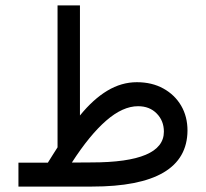

<svg xmlns="http://www.w3.org/2000/svg" viewBox="-20 -687 758 707"><path d="M156.2 -87.9Q165 -102.1 174.1 -116.5Q183.1 -130.9 191.9 -144.5V-667H274.4V-261.7Q323.2 -321.8 375.2 -353Q427.2 -384.3 483.9 -384.3Q539.6 -384.3 581.5 -361.1Q623.5 -337.9 647 -297.9Q670.4 -257.8 670.4 -206.1Q668.9 0 318.8 0H47.9V-87.9ZM316.9 -88.9Q583.5 -88.9 583.5 -202.1Q583.5 -242.2 557.1 -269Q530.8 -295.9 488.3 -295.9Q432.1 -295.9 371.1 -242.9Q310.1 -189.9 244.6 -88.4Z"/></svg>

Font: Vazir FD-UI
Style: Regular-FD-UI
Weight: 400
Designer: Saber Rastikerdar
Foundry: Saber Rastikerdar
Version: Version 30.1.0